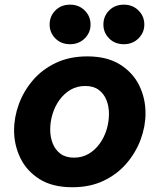

<svg xmlns="http://www.w3.org/2000/svg" viewBox="-20 -777 669 807"><path d="M284.2 10Q200.6 10 146.4 -24Q92.2 -58 65.7 -112.6Q39.2 -167.2 39.2 -229Q39.2 -284.4 59.3 -339.4Q79.4 -394.4 118.4 -439.9Q157.4 -485.4 214.9 -512.7Q272.4 -540 346.6 -540Q430 -540 484.3 -506Q538.6 -472 565.1 -417.9Q591.6 -363.8 591.6 -301Q591.6 -245.6 571.2 -190.6Q550.8 -135.6 511.8 -90.1Q472.8 -44.6 415.6 -17.3Q358.4 10 284.2 10ZM290.8 -114.4Q325.4 -114.4 352.4 -130.3Q379.4 -146.2 398.7 -172.7Q418 -199.2 428 -232Q438 -264.8 438 -298.2Q438 -330.2 427.3 -356.7Q416.6 -383.2 394.8 -399.4Q373 -415.6 338.2 -415.6Q303.6 -415.6 276.6 -399.7Q249.6 -383.8 230.3 -357.3Q211 -330.8 201 -298.2Q191 -265.6 191 -231.8Q191 -200.8 201.7 -173.8Q212.4 -146.8 234.5 -130.6Q256.6 -114.4 290.8 -114.4ZM500.6 -591.2Q462.8 -591.2 438.7 -615.5Q414.6 -639.8 414.6 -673.8Q414.6 -708.8 438.7 -733.1Q462.8 -757.4 500.6 -757.4Q537.4 -757.4 562 -733.1Q586.6 -708.8 586.6 -673.8Q586.6 -639.8 562 -615.5Q537.4 -591.2 500.6 -591.2ZM274.6 -591.2Q236.8 -591.2 212.7 -615.5Q188.6 -639.8 188.6 -673.8Q188.6 -708.8 212.7 -733.1Q236.8 -757.4 274.6 -757.4Q311.4 -757.4 336 -733.1Q360.6 -708.8 360.6 -673.8Q360.6 -639.8 336 -615.5Q311.4 -591.2 274.6 -591.2Z"/></svg>

Font: Be Vietnam Pro Variable Thin
Style: Italic
Weight: 100
Italic angle: -12°
Designer: Lam Bao, Tony Le, Vietanh Nguyen
Foundry: Yellow Type Foundry
Version: Version 1.002